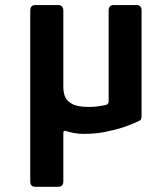

<svg xmlns="http://www.w3.org/2000/svg" viewBox="-20 -519 654 751"><path d="M98.3 191V-477.3Q98.3 -499.3 118.3 -499.3H206.3Q227.7 -499.3 227.7 -476.7V-177Q227.7 -161.3 233.3 -143.5Q239 -125.7 260.8 -113.2Q282.7 -100.7 327.3 -100.7Q347 -100.7 364.3 -103.2Q381.7 -105.7 395.3 -109Q405 -111.7 405 -123.3V-477.7Q405 -499.3 425 -499.3H513.7Q533.7 -499.3 533.7 -478V-64Q533.7 -50 524.7 -46.3Q494.3 -32 463.7 -21.7Q433 -11.3 393.2 -3.3Q353.3 4.7 308.3 4.7Q290.7 4.7 274.7 2.2Q258.7 -0.3 235.3 -7Q227.7 -9.3 227.7 2V190.3Q227.7 211.7 207 211.7H118.7Q98.3 211.7 98.3 191Z"/></svg>

Font: Vivano Light
Style: Regular
Weight: 300
Designer: Joe Prince, Josias Burgherr
Version: Version 2.064;September 19, 2022;FontCreator 14.0.0.2877 64-